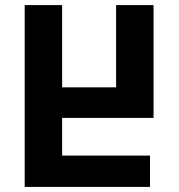

<svg xmlns="http://www.w3.org/2000/svg" viewBox="-20 -734 701 754"><path d="M77 -714V0H569V-123H224V-271H583V-714H436V-391H224V-714Z"/></svg>

Font: Noto Sans Georgian SemiCondensed Bold
Style: Regular
Weight: 700
Width: 4
Designer: Monotype Design Team, Akaki Razmadze
Foundry: Google LLC
Version: Version 2.005